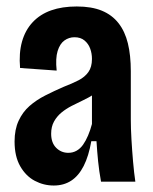

<svg xmlns="http://www.w3.org/2000/svg" viewBox="-20 -561 474 593"><path d="M146 12Q115 12 87.5 -2.5Q60 -17 42.5 -47.5Q25 -78 25 -124Q25 -161 37.5 -188Q50 -215 71 -233.5Q92 -252 119.5 -266Q147 -280 177 -293Q203 -303 222.5 -313Q242 -323 253 -338.5Q264 -354 264 -379Q264 -396 258.5 -411Q253 -426 241 -436Q229 -446 210 -446Q193 -446 179 -436Q165 -426 158 -403.5Q151 -381 155 -343L42 -351Q38 -397 48 -432.5Q58 -468 81 -492.5Q104 -517 138 -529Q172 -541 217 -541Q263 -541 294.5 -528Q326 -515 346 -489.5Q366 -464 375 -427Q384 -390 384 -341V-192Q384 -165 386 -130.5Q388 -96 391 -61.5Q394 -27 398 0H292Q286 -33 283 -63Q280 -93 278 -125H262Q254 -79 238.5 -48.5Q223 -18 200 -3Q177 12 146 12ZM191 -89Q205 -89 216.5 -95.5Q228 -102 236.5 -114Q245 -126 252 -142.5Q259 -159 264 -178V-293L296 -294Q286 -280 270.5 -270Q255 -260 237 -251.5Q219 -243 201.5 -234Q184 -225 170 -213.5Q156 -202 147 -186Q138 -170 138 -148Q138 -120 153.5 -104.5Q169 -89 191 -89Z"/></svg>

Font: Bricolage Grotesque Condensed SemiBold
Style: Regular
Weight: 600
Width: 3
Designer: Mathieu Triay
Foundry: Atelier Triay
Version: Version 1.000;gftools[0.9.30]